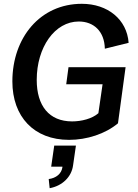

<svg xmlns="http://www.w3.org/2000/svg" viewBox="-20 -721 723 1009"><path d="M343 14C436 14 533 -17 600 -73L640 -368H340L328 -278H519L497 -126C464 -97 408 -83 359 -83C238 -83 173 -165 173 -301C173 -473 268 -608 394 -608C472 -608 529 -557 531 -465L656 -496C647 -619 546 -701 410 -701C191 -701 45 -523 45 -293C45 -108 158 14 343 14ZM236 220 241 268C307 256 356 209 364 148L379 44H265L249 155H308V158C303 192 275 215 236 220Z"/></svg>

Font: Ronzino Medium
Style: Italic
Weight: 500
Italic angle: -7.99998°
Designer: Nunzio Mazzaferro
Foundry: Collletttivo
Version: Version 1.000;Glyphs 3.3 (3337)